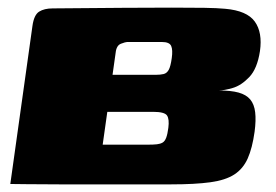

<svg xmlns="http://www.w3.org/2000/svg" viewBox="-20 -482 724 503"><path d="M65 -414Q69 -443 82.5 -451.5Q96 -460 118 -460Q226 -461 302 -461.5Q378 -462 430 -462Q482 -462 515.5 -461.5Q549 -461 570 -459Q627 -454 647.5 -425.5Q668 -397 661 -348Q654 -302 633 -280Q612 -258 589.5 -251.5Q567 -245 553 -245Q585 -245 605 -239.5Q625 -234 635.5 -221.5Q646 -209 648.5 -188Q651 -167 647 -137Q641 -94 629 -67Q617 -40 594 -25Q571 -10 531 -4.5Q491 1 429 1Q394 1 344 1Q294 1 239 1Q184 1 134.5 1Q85 1 50.5 0.5Q16 0 7 0ZM388 -286Q400 -286 408.5 -288Q417 -290 422 -299Q427 -308 430 -330Q433 -351 428.5 -361.5Q424 -372 404 -372Q393 -372 378 -372Q363 -372 346.5 -372Q330 -372 313 -372Q309 -372 297 -367.5Q285 -363 283 -344L249 -103Q255 -103 258.5 -103Q262 -103 271.5 -103Q281 -103 303 -103Q325 -103 368 -103Q382 -103 391 -104Q400 -105 406 -108.5Q412 -112 415.5 -121.5Q419 -131 421 -147Q424 -170 417.5 -179.5Q411 -189 381 -189H230Q225 -189 224.5 -202.5Q224 -216 226.5 -234.5Q229 -253 231.5 -268Q234 -283 234 -286Z"/></svg>

Font: Genos Thin Black
Style: Italic
Weight: 900
Italic angle: -8°
Version: Version 1.010